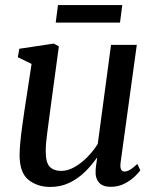

<svg xmlns="http://www.w3.org/2000/svg" viewBox="-20 -730 616 760"><path d="M178.5 10Q128.5 10 93.2 -17.8Q58 -45.5 57.5 -115Q57.5 -137 60.5 -167.8Q63.5 -198.5 68 -231.2Q72.5 -264 76.5 -291L105 -477L50.5 -503.5L56.5 -537L193 -557.5L213 -546.5L178 -288Q173 -246.5 167 -204.2Q161 -162 161 -131.5Q161 -86 177 -69.8Q193 -53.5 222.5 -53.5Q248.5 -53.5 275.2 -68.8Q302 -84 326 -108.5Q350 -133 367 -160.5L419.5 -552.5H521.5L457.5 -87.5Q452.5 -51 473 -51Q482.5 -51 494.2 -57.8Q506 -64.5 523.5 -81L535.5 -56Q530 -47.5 513.8 -31.8Q497.5 -16 473 -3.2Q448.5 9.5 418.5 9.5Q386.5 9.5 371.8 -7.5Q357 -24.5 358.5 -51.5Q358 -56 360.2 -73.8Q362.5 -91.5 364.5 -104L363 -105Q343 -76 316 -49.5Q289 -23 254.8 -6.5Q220.5 10 178.5 10ZM209.5 -710H464L455 -640.5H200.5Z"/></svg>

Font: Merriweather Text Regular
Style: Italic
Weight: 400
Italic angle: -7.8°
Designer: Eben Sorkin
Foundry: Eben Sorkin
Version: Version 2.100; ttfautohint (v1.7.19-72a1) -l 8 -r 50 -G 200 